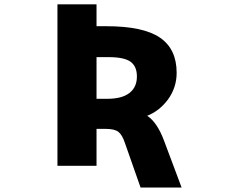

<svg xmlns="http://www.w3.org/2000/svg" viewBox="-20 -752 1040 873"><path d="M418.9 -632.8H463.9Q630.9 -632.8 707 -581.1Q783.2 -529.3 783.2 -420.9Q783.2 -353.5 743.2 -298.8Q704.1 -247.1 649.4 -225.6Q695.3 -195.3 726.6 -110.4L805.7 100.6H619.1L548.8 -99.6Q536.1 -138.7 518.6 -152.3Q501 -166 460.9 -166H418.9V2H241.2V-732.4H418.9ZM418.9 -492.2V-302.7H466.8Q534.2 -302.7 568.4 -329.1Q602.5 -355.5 602.5 -404.3Q602.5 -450.2 573.7 -471.2Q544.9 -492.2 473.6 -492.2Z"/></svg>

Font: GenEi Gothic M Heavy
Style: Regular
Weight: 800
Designer: o_tamon (Modified); [Source Han Sans]
Ryoko NISHIZUKA  (kana & ideographs); Paul D. Hunt (Latin, Greek & Cyrillic); Wenl
Version: Version 1.1a;Original Version 1.004